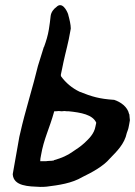

<svg xmlns="http://www.w3.org/2000/svg" viewBox="-20 -743 530 754"><path d="M30 -59C33 -11 93 -11 138 -9C146 -9 154 -9 163 -10C211 -16 262 -23 304 -48C339 -65 385 -89 412 -121C438 -148 469 -177 478 -221C480 -227 484 -236 485 -243C486 -251 489 -260 490 -270V-272C490 -276 489 -279 489 -282L488 -294L487 -295C481 -324 453 -343 428 -351H426C370 -355 342 -363 292 -383C263 -397 238 -418 220 -443C219 -445 219 -446 219 -450C221 -462 226 -480 229 -498C238 -540 249 -577 256 -620L258 -631C258 -646 253 -667 248 -685V-686C243 -701 224 -739 201 -715C192 -709 181 -696 179 -681C177 -663 175 -646 172 -628C168 -603 161 -581 153 -559L152 -558C145 -535 137 -510 129 -484C111 -408 77 -300 60 -223L56 -206ZM141 -133C152 -198 174 -237 193 -306C198 -306 203 -306 211 -307L222 -306C227 -306 230 -307 233 -307C237 -306 245 -306 250 -306C298 -301 344 -293 358 -261C357 -255 356 -253 355 -247C350 -217 328 -197 311 -181C298 -169 282 -158 265 -147C246 -133 221 -122 192 -114V-113C188 -112 179 -111 171 -111C165 -111 162 -110 162 -110H138C138 -116 139 -124 141 -133Z"/></svg>

Font: Vapor
Style: BdObl
Weight: 700
Foundry: Cannot Into Space Fonts
Version: Version 0.179